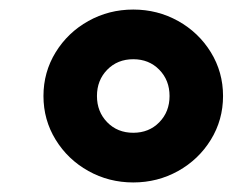

<svg xmlns="http://www.w3.org/2000/svg" viewBox="-20 -731 487 402"><path d="M71 -530Q71 -580 96.5 -621.5Q122 -663 165 -687Q208 -711 259 -711Q310 -711 353 -687Q396 -663 421.5 -621.5Q447 -580 447 -530Q447 -480 421.5 -438.5Q396 -397 353 -373Q310 -349 259 -349Q208 -349 165 -373Q122 -397 96.5 -438.5Q71 -480 71 -530ZM335 -530Q335 -563 313.5 -585Q292 -607 259 -607Q226 -607 204.5 -585Q183 -563 183 -530Q183 -497 204.5 -475Q226 -453 259 -453Q292 -453 313.5 -475Q335 -497 335 -530Z"/></svg>

Font: Montserrat Alternates Black
Style: Italic
Weight: 900
Italic angle: -11.3°
Designer: Julieta Ulanovsky
Foundry: Julieta Ulanovsky
Version: Version 7.200